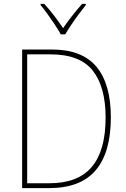

<svg xmlns="http://www.w3.org/2000/svg" viewBox="-20 -969 651 989"><path d="M551 -364Q551 -184 473 -92Q395 0 232 0H94V-714H247Q403 -714 477 -625Q551 -536 551 -364ZM524 -363Q524 -521 458 -605Q392 -689 240 -689H120V-25H233Q382 -25 453 -109.5Q524 -194 524 -363ZM293 -792Q281 -814 262.5 -842Q244 -870 224.5 -897Q205 -924 189 -943V-949H208Q233 -922 259 -888Q285 -854 305 -824Q348 -887 403 -949H422V-943Q405 -922 385 -895Q365 -868 347 -841Q329 -814 316 -792Z"/></svg>

Font: Noto Sans Thai SemCond Thin
Style: Regular
Weight: 100
Width: 4
Designer: Monotype Design Team
Foundry: Monotype Imaging Inc.
Version: Version 2.002; ttfautohint (v1.8.4.7-5d5b)